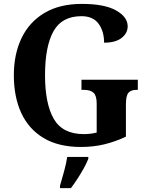

<svg xmlns="http://www.w3.org/2000/svg" viewBox="-20 -744 760 985"><path d="M396 10Q280 10 203.5 -36Q127 -82 89 -164.5Q51 -247 51 -358Q51 -466 90.5 -548.5Q130 -631 208 -677.5Q286 -724 400 -724Q516 -724 575.5 -690.5Q635 -657 635 -609Q635 -574 604 -549.5Q573 -525 514 -525Q514 -584 485.5 -622.5Q457 -661 398 -661Q297 -661 254 -583Q211 -505 211 -358Q211 -212 256 -134Q301 -56 410 -56Q445 -56 476 -64V-213Q476 -253 460 -268Q444 -283 411 -283H398V-335H687V-283H680Q651 -283 638.5 -267.5Q626 -252 626 -209V-43Q571 -17 515 -3.5Q459 10 396 10ZM288 208Q297 178 308.5 136Q320 94 325 61H433V71Q425 92 410 119Q395 146 377.5 173Q360 200 344 221H288Z"/></svg>

Font: Noto Serif Sinhala SemiCondensed
Style: Bold
Weight: 700
Width: 4
Designer: Jelle Bosma - Monotype Design Team
Foundry: Monotype Imaging Inc.
Version: Version 2.007; ttfautohint (v1.8.4.7-5d5b)